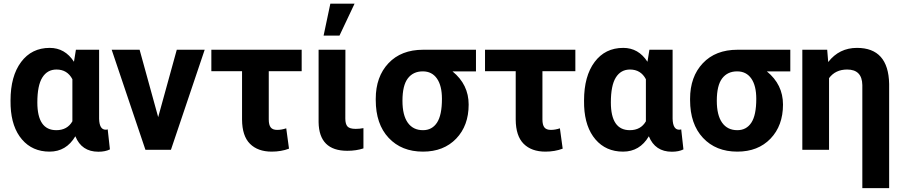

<svg xmlns="http://www.w3.org/2000/svg" viewBox="-20 -791 4769 1014"><path d="M503.4 -528.3V-163.6Q504.9 -106 538.1 -106Q544.9 -106 548.8 -107.9L560.5 -2Q536.1 10.3 499.5 10.3Q411.1 10.3 377.9 -71.3Q330.1 9.8 241.7 9.8Q151.4 9.8 96.2 -54.4Q41 -118.7 36.1 -230.5L35.6 -260.3Q35.6 -388.7 91.3 -463.4Q147 -538.1 242.7 -538.1Q323.2 -538.1 370.6 -464.8L380.9 -528.3ZM177.2 -250Q177.2 -103.5 277.3 -103.5Q335.4 -103.5 362.3 -150.4V-372.6Q335.4 -423.8 278.3 -423.8Q230 -423.8 203.6 -381.8Q177.2 -339.8 177.2 -250Z M815.4 -172.4 913.6 -528.3H1061L882.8 0H748L569.8 -528.3H717.3Z M1573.2 -415H1399.4V-160.2Q1399.4 -131.3 1409.7 -118.2Q1419.9 -105 1443.8 -105Q1466.8 -105 1491.7 -113.3L1506.3 -5.9Q1464.8 9.8 1415 9.8Q1341.8 9.8 1300.3 -31.5Q1258.8 -72.8 1258.3 -159.7V-415H1096.2V-528.3H1573.2Z M1804.2 -528.3 1803.7 -165Q1803.7 -135.7 1815.2 -123Q1826.7 -110.4 1858.4 -110.4Q1879.9 -110.4 1899.4 -114.3V-7.3Q1861.3 5.4 1814 5.4Q1665 5.4 1662.6 -145.5V-528.3ZM1724.6 -771.5H1852.5L1772.9 -603H1689Z M2493.7 -414.1H2369.6Q2455.1 -344.7 2455.1 -238.8Q2455.1 -127.4 2389.2 -58.8Q2323.2 9.8 2213.9 9.8Q2100.6 9.8 2032.5 -63Q1964.4 -135.7 1964.4 -262.7V-269Q1964.4 -385.7 2031.5 -457Q2098.6 -528.3 2214.8 -528.3H2493.7ZM2105.5 -258.8Q2105.5 -182.6 2133.5 -143.1Q2161.6 -103.5 2213.9 -103.5Q2261.7 -103.5 2287.8 -143.1Q2314 -182.6 2314 -269Q2314 -338.4 2287.6 -376.2Q2261.2 -414.1 2212.9 -414.1Q2162.1 -414.1 2133.8 -377Q2105.5 -339.8 2105.5 -258.8Z M3018.6 -415H2844.7V-160.2Q2844.7 -131.3 2855 -118.2Q2865.2 -105 2889.2 -105Q2912.1 -105 2937 -113.3L2951.7 -5.9Q2910.2 9.8 2860.4 9.8Q2787.1 9.8 2745.6 -31.5Q2704.1 -72.8 2703.6 -159.7V-415H2541.5V-528.3H3018.6Z M3532.2 -528.3V-163.6Q3533.7 -106 3566.9 -106Q3573.7 -106 3577.6 -107.9L3589.4 -2Q3564.9 10.3 3528.3 10.3Q3439.9 10.3 3406.7 -71.3Q3358.9 9.8 3270.5 9.8Q3180.2 9.8 3125 -54.4Q3069.8 -118.7 3064.9 -230.5L3064.5 -260.3Q3064.5 -388.7 3120.1 -463.4Q3175.8 -538.1 3271.5 -538.1Q3352.1 -538.1 3399.4 -464.8L3409.7 -528.3ZM3206.1 -250Q3206.1 -103.5 3306.2 -103.5Q3364.3 -103.5 3391.1 -150.4V-372.6Q3364.3 -423.8 3307.1 -423.8Q3258.8 -423.8 3232.4 -381.8Q3206.1 -339.8 3206.1 -250Z M4153.8 -414.1H4029.8Q4115.2 -344.7 4115.2 -238.8Q4115.2 -127.4 4049.3 -58.8Q3983.4 9.8 3874 9.8Q3760.7 9.8 3692.6 -63Q3624.5 -135.7 3624.5 -262.7V-269Q3624.5 -385.7 3691.7 -457Q3758.8 -528.3 3875 -528.3H4153.8ZM3765.6 -258.8Q3765.6 -182.6 3793.7 -143.1Q3821.8 -103.5 3874 -103.5Q3921.9 -103.5 3948 -143.1Q3974.1 -182.6 3974.1 -269Q3974.1 -338.4 3947.8 -376.2Q3921.4 -414.1 3873 -414.1Q3822.3 -414.1 3793.9 -377Q3765.6 -339.8 3765.6 -258.8Z M4348.6 -528.3 4354 -463.4Q4412.1 -538.1 4505.9 -538.1Q4671.9 -538.1 4675.8 -348.1V202.6H4534.2V-341.8Q4532.7 -423.8 4454.1 -423.8Q4392.1 -423.8 4358.4 -378.4V0H4217.3V-528.3Z"/></svg>

Font: SteelSelectRoboto
Style: Roboto-Bold
Weight: 700
Designer: Google
Version: Version 2.137; 2017